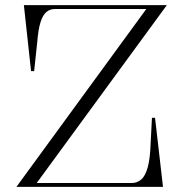

<svg xmlns="http://www.w3.org/2000/svg" viewBox="-20 -728 713 748"><path d="M44 0 550 -693H195Q175 -693 161 -681.5Q147 -670 138 -642Q129 -614 125 -563L113 -451H101L73 -708H630L123 -15H493Q514 -15 530 -28.5Q546 -42 555.5 -76Q565 -110 567 -173L572 -269H584L615 0Z"/></svg>

Font: Kalnia Thin Light
Style: Regular
Weight: 300
Version: Version 1.105